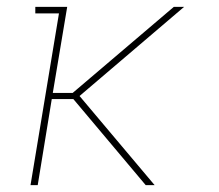

<svg xmlns="http://www.w3.org/2000/svg" viewBox="-20 -540 640 560"><path d="M405 0 194 -251H131L90 0H69L152 -501H83V-520H176L134 -269H192L487 -520H517L212 -260L431 0Z"/></svg>

Font: Iosevka HT Thin Extended
Style: Italic
Weight: 100
Width: 7
Italic angle: -9°
Monospace: yes
Designer: Belleve Invis
Foundry: Belleve Invis
Version: Version 32.3.0; ttfautohint (v1.8.4)